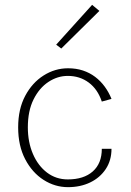

<svg xmlns="http://www.w3.org/2000/svg" viewBox="-20 -763 542 793"><path d="M261 10Q207 10 160 -20Q113 -50 84 -105.5Q55 -161 55 -237Q55 -312.5 84 -367Q113 -421.5 160 -451.2Q207 -481 261 -481Q294.5 -481 322.5 -471.8Q350.5 -462.5 373 -445.5Q395.5 -428.5 412.5 -405.2Q429.5 -382 440.5 -354.5L400.5 -343.5Q383.5 -394.5 346.5 -422Q309.5 -449.5 260 -449.5Q217.5 -449.5 179.8 -424.5Q142 -399.5 118.5 -352.2Q95 -305 95 -237Q95 -176 116 -127.2Q137 -78.5 174.2 -50.2Q211.5 -22 260 -22Q326 -22 363.2 -55Q400.5 -88 400.5 -148.5H440.5Q440.5 -100.5 416.8 -64.8Q393 -29 352.5 -9.5Q312 10 261 10ZM233 -562.5 212 -578.5 360.5 -743 390.5 -718Z"/></svg>

Font: Karla ExtraLight
Style: Regular
Weight: 250
Designer: Jonathan Pinhorn
Version: Version 2.004;gftools[0.9.33]